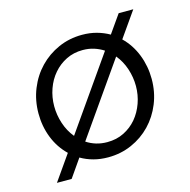

<svg xmlns="http://www.w3.org/2000/svg" viewBox="-96 -671 817 824"><g transform="rotate(-15 312.5 -258.5)"><path d="M487.8 -463.4Q525.9 -426.3 545.9 -375Q565.9 -323.7 565.9 -267.1Q565.9 -209 545.4 -158.4Q524.9 -107.9 489 -70.6Q453.1 -33.2 404.3 -11.7Q355.5 9.8 299.3 9.8Q264.6 9.8 234.6 1.7Q204.6 -6.3 178.7 -21.5L123 58.6H57.6L136.2 -53.7Q98.1 -90.3 78.1 -140.9Q58.1 -191.4 58.1 -249Q58.1 -307.1 78.6 -357.9Q99.1 -408.7 135.3 -446.3Q171.4 -483.9 220.2 -505.6Q269 -527.3 325.7 -527.3Q360.4 -527.3 390.4 -519Q420.4 -510.7 445.8 -496.1L502 -576.2H566.9ZM131.3 -261.7Q131.3 -222.7 143.8 -184.8Q156.2 -147 180.7 -117.2L403.8 -436Q384.3 -448.7 361.1 -456.1Q337.9 -463.4 311.5 -463.4Q271 -463.4 238 -447Q205.1 -430.7 181.2 -402.8Q157.2 -375 144.3 -338.4Q131.3 -301.8 131.3 -261.7ZM312.5 -54.2Q353.5 -54.2 386.7 -70.8Q419.9 -87.4 443.4 -115.2Q466.8 -143.1 479.7 -179.4Q492.7 -215.8 492.7 -255.4Q492.7 -294.4 480.2 -332.3Q467.8 -370.1 443.4 -399.4L220.7 -81.1Q239.7 -68.4 262.7 -61.3Q285.6 -54.2 312.5 -54.2Z"/></g></svg>

Font: Proza Libre
Style: Light
Weight: 300
Designer: Jasper de Waard
Foundry: Jasper de Waard
Version: Version 1.000; ttfautohint (v1.4.1.8-43bc)